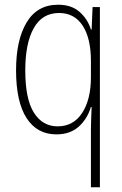

<svg xmlns="http://www.w3.org/2000/svg" viewBox="-20 -559 518 813"><path d="M365 -14Q365 -30 366 -56Q367 -82 368 -106H365Q349 -54 312.5 -22Q276 10 219 10Q137 10 92.5 -59Q48 -128 48 -261Q48 -390 93 -464.5Q138 -539 226 -539Q282 -539 316.5 -509Q351 -479 365 -434H368L372 -529H403V234H365ZM224 -24Q291 -24 328 -81Q365 -138 365 -232V-301Q365 -397 330 -450.5Q295 -504 230 -504Q159 -504 123 -440Q87 -376 87 -261Q87 -140 123.5 -82Q160 -24 224 -24Z"/></svg>

Font: Noto Sans Kannada Condensed ExtraLight
Style: Regular
Weight: 200
Width: 3
Designer: Jelle Bosma - Monotype Design Team
Foundry: Monotype Imaging Inc.
Version: Version 2.005; ttfautohint (v1.8.4.7-5d5b)